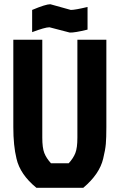

<svg xmlns="http://www.w3.org/2000/svg" viewBox="-20 -888 566 908"><path d="M221 -116H305Q327 -140 336.5 -164.5Q346 -189 346 -237V-700H483V-287Q483 -236 480.5 -207.5Q478 -179 468 -138Q451 -65 374 0H152Q75 -63 58 -138Q43 -199 43 -287V-700H180V-237Q180 -189 189.5 -164.5Q199 -140 221 -116ZM310 -734 214 -759Q193 -759 132 -736V-841Q196 -868 218 -868L315 -841Q335 -841 394 -855V-748Q333 -733 310 -734Z"/></svg>

Font: Jockey One
Style: Regular
Weight: 400
Designer: TypeTogether
Foundry: TypeTogether
Version: Version 1.002